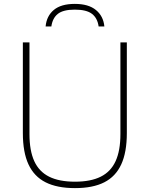

<svg xmlns="http://www.w3.org/2000/svg" viewBox="-20 -958 770 987"><path d="M97.5 -274V-740H131.5V-269Q131.5 -183.5 156.2 -129.5Q181 -75.5 232.5 -49.8Q284 -24 365.5 -24Q446.5 -24 498 -49.8Q549.5 -75.5 574.2 -129.5Q599 -183.5 599 -269V-740H632V-274Q632 -175 603.2 -112.8Q574.5 -50.5 516 -20.8Q457.5 9 365.5 9Q273.5 9 214.5 -20.8Q155.5 -50.5 126.5 -112.8Q97.5 -175 97.5 -274ZM364.5 -938Q435 -938 473.2 -906.5Q511.5 -875 516.5 -822H487Q481 -865 452.8 -886.8Q424.5 -908.5 364.5 -908.5Q305 -908.5 277.5 -886.8Q250 -865 244 -822H214.5Q219.5 -876 256.8 -907Q294 -938 364.5 -938Z"/></svg>

Font: Encode Sans Semi Expanded Thin
Style: Regular
Weight: 250
Width: 6
Designer: Multiple Designers
Foundry: Impallari Type
Version: Version 2.000